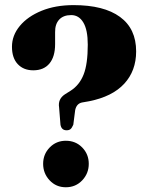

<svg xmlns="http://www.w3.org/2000/svg" viewBox="-20 -740 584 770"><path d="M217 -309Q211.5 -342.5 240 -361.5L263 -376Q298.5 -398.5 315.2 -440.8Q332 -483 332 -561Q332 -620 314.2 -649.8Q296.5 -679.5 265.5 -679.5Q234 -679.5 217.2 -661.2Q200.5 -643 201 -611V-563Q201 -512.5 178.2 -485.2Q155.5 -458 113.5 -458Q74.5 -458 51.2 -482.8Q28 -507.5 28 -552.5Q28 -598 59.5 -636Q91 -674 146.8 -696.8Q202.5 -719.5 275 -719.5Q396.5 -719.5 461.2 -672.2Q526 -625 526 -534Q526 -456 478.2 -404.2Q430.5 -352.5 337.5 -334L309 -329Q287 -324.5 281.5 -298.5L274 -240Q268.5 -227 262.8 -222.2Q257 -217.5 247 -217.5Q226.5 -217.5 222.5 -240ZM244 11Q205 11 179 -16.8Q153 -44.5 153 -83Q153 -121.5 179.2 -148.5Q205.5 -175.5 244 -175.5Q283.5 -175.5 309.8 -148.5Q336 -121.5 336 -83Q336 -44.5 309.8 -16.8Q283.5 11 244 11Z"/></svg>

Font: Fraunces 144pt Soft
Style: Bold
Weight: 700
Version: Version 1.000;[0bf87f6ff]